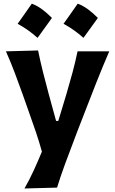

<svg xmlns="http://www.w3.org/2000/svg" viewBox="-20 -839 644 1076"><path d="M117.2 217.3Q146 166.5 169.9 114.3Q193.8 62 214.8 10.7Q199.7 -44.4 180.7 -100.3Q161.6 -156.2 142.6 -209.5L107.4 -309.1Q86.4 -368.2 63 -430.2Q39.6 -492.2 13.2 -551.3L193.4 -556.2Q206.1 -494.1 220.9 -435.3Q235.8 -376.5 252.4 -314.5L294.4 -161.1H306.6L353 -314.5Q370.6 -374.5 386.5 -433.1Q402.3 -491.7 414.6 -551.3H592.3Q572.8 -506.3 555.7 -464.8Q538.6 -423.3 519 -374Q499.5 -324.7 472.7 -255.4L412.6 -100.6Q372.1 4.9 345 78.9Q317.9 152.8 299.8 212.4ZM415.6 -818.5Q445.7 -807.2 473.9 -786.3Q502.1 -765.3 528.4 -738.5Q488.1 -682.1 447.8 -626.8Q423.1 -648.8 395.5 -668.7Q367.8 -688.5 336.1 -705.7Q356.5 -734.7 376.4 -762.6Q396.3 -790.6 415.6 -818.5ZM158.3 -818.5Q188.4 -807.2 216.6 -786.3Q244.8 -765.3 271.1 -738.5Q230.8 -682.1 190.5 -626.8Q165.8 -648.8 138.2 -668.7Q110.5 -688.5 78.8 -705.7Q99.2 -734.7 119.1 -762.6Q139 -790.6 158.3 -818.5Z"/></svg>

Font: Pinar-FD Bold
Style: Regular
Weight: 700
Designer: Amin Abedi
Version: Version 3.000